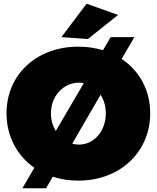

<svg xmlns="http://www.w3.org/2000/svg" viewBox="-20 -954 840 1029"><path d="M613 -874 444 -934 309 -755 451 -745ZM632 -638 700 -755H573L532 -685C491 -697 447 -704 400 -704C177 -704 15 -555 15 -347C15 -223 72 -119 164 -55L100 55H227L263 -7C305 7 351 14 400 14C623 14 785 -139 785 -347C785 -471 727 -575 632 -638ZM253 -346C253 -442 322 -511 403 -511C412 -511 421 -510 429 -508L279 -252C263 -278 253 -310 253 -346ZM403 -179C391 -179 378 -181 367 -184L519 -446C537 -419 547 -384 547 -346C547 -250 483 -179 403 -179Z"/></svg>

Font: Montserrat arm Black
Style: Regular
Weight: 900
Designer: Julieta Ulanovsky
Foundry: Julieta Ulanovsky
Version: Version 6.000;PS 006.000;hotconv 1.0.88;makeotf.lib2.5.64775